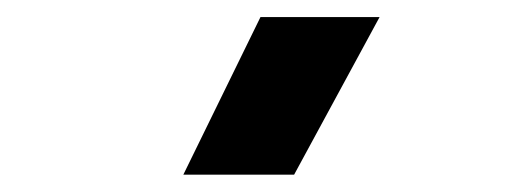

<svg xmlns="http://www.w3.org/2000/svg" viewBox="-20 -815 626 226"><path d="M195.8 -609.4 286.6 -794.9H426.8L326.2 -609.4Z"/></svg>

Font: Cascadia Code
Style: Regular
Weight: 400
Monospace: yes
Designer: Aaron Bell
Foundry: Saja Typeworks
Version: Version 2106.017